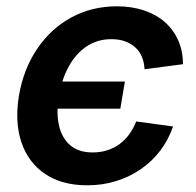

<svg xmlns="http://www.w3.org/2000/svg" viewBox="-20 -564 609 596"><path d="M251 11.2Q172.9 11.2 120.6 -23.7Q68.4 -58.6 46.9 -121.1Q25.4 -183.6 38.6 -266.1Q52.7 -349.1 95 -411.9Q137.2 -474.6 200.9 -509.5Q264.6 -544.4 342.8 -544.4Q389.2 -544.4 427 -531.7Q464.8 -519 491.7 -495.4Q518.6 -471.7 533.2 -438.7Q547.9 -405.8 547.9 -364.7L428.7 -349.1Q427.7 -369.6 420.7 -387Q413.6 -404.3 400.4 -416.5Q387.2 -428.7 368.7 -435.5Q350.1 -442.4 325.7 -442.4Q281.7 -442.4 248 -419.4Q214.4 -396.5 192.9 -356.7Q171.4 -316.9 162.6 -266.1Q154.3 -215.8 162.8 -176Q171.4 -136.2 197.5 -113.5Q223.6 -90.8 267.6 -90.8Q292.5 -90.8 313.5 -97.7Q334.5 -104.5 351.6 -117.2Q368.7 -129.9 381.6 -147.7Q394.5 -165.5 402.8 -187L517.1 -171.4Q502.9 -129.9 477.5 -96.4Q452.1 -63 417 -38.8Q381.8 -14.6 339.8 -1.7Q297.9 11.2 251 11.2ZM144.5 -226.6 158.7 -311H367.7L353.5 -226.6Z"/></svg>

Font: Inter 20pt SemiBold
Style: Italic
Weight: 600
Italic angle: -9.3988°
Version: Version 4.001;git-66647c0bb